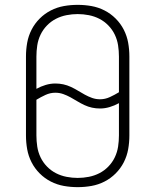

<svg xmlns="http://www.w3.org/2000/svg" viewBox="-20 -763 640 791"><path d="M300 8Q271 8 243 3Q215 -2 189.5 -15Q164 -28 143.5 -48.5Q123 -69 110 -94.5Q97 -120 92 -148Q87 -176 87 -205V-530Q87 -559 92 -587Q97 -615 110 -640.5Q123 -666 143.5 -686.5Q164 -707 189.5 -720Q215 -733 243 -738Q271 -743 300 -743Q329 -743 357 -738Q385 -733 410.5 -720Q436 -707 456.5 -686.5Q477 -666 490 -640.5Q503 -615 508 -587Q513 -559 513 -530V-205Q513 -176 508 -148Q503 -120 490 -94.5Q477 -69 456.5 -48.5Q436 -28 410.5 -15Q385 -2 357 3Q329 8 300 8ZM392 -354Q413 -354 432.5 -363Q452 -372 470 -383V-530Q470 -553 466.5 -576Q463 -599 453 -620Q443 -641 426.5 -658Q410 -675 389.5 -685.5Q369 -696 346 -700.5Q323 -705 300 -705Q277 -705 254 -700.5Q231 -696 210.5 -685.5Q190 -675 173.5 -658Q157 -641 147 -620Q137 -599 133.5 -576Q130 -553 130 -530V-397Q148 -407 168 -413Q188 -419 208 -419Q225 -419 241 -415.5Q257 -412 272 -405Q287 -398 301 -389.5Q315 -381 329.5 -373Q344 -365 359.5 -359.5Q375 -354 392 -354ZM300 -30Q323 -30 346 -34.5Q369 -39 389.5 -49.5Q410 -60 426.5 -77Q443 -94 453 -115Q463 -136 466.5 -159Q470 -182 470 -205V-338Q452 -328 432 -322Q412 -316 392 -316Q375 -316 359 -319.5Q343 -323 328 -330Q313 -337 299 -345.5Q285 -354 270.5 -362Q256 -370 240.5 -375.5Q225 -381 208 -381Q187 -381 167.5 -372Q148 -363 130 -352V-205Q130 -182 133.5 -159Q137 -136 147 -115Q157 -94 173.5 -77Q190 -60 210.5 -49.5Q231 -39 254 -34.5Q277 -30 300 -30Z"/></svg>

Font: Iosevka SS04 XLt Ex
Style: Regular
Weight: 200
Width: 7
Monospace: yes
Designer: Belleve Invis
Foundry: Belleve Invis
Version: Version 19.0.0; ttfautohint (v1.8.4)